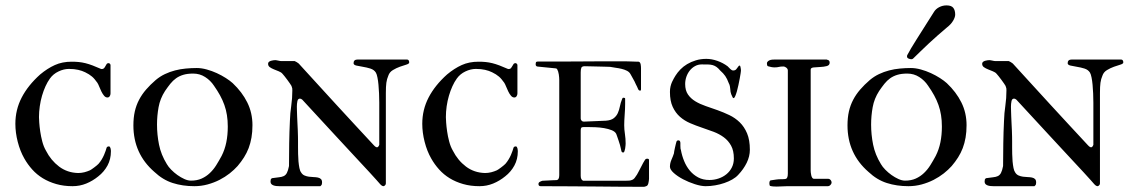

<svg xmlns="http://www.w3.org/2000/svg" viewBox="-20 -704 4289 726"><path d="M397.9 -458V-350.6Q397.9 -344.7 394.8 -340.1Q391.6 -335.4 386.2 -335.4Q378.9 -335.4 373.3 -342.3Q367.7 -349.1 363.3 -358.2Q358.9 -367.2 355.2 -376.5Q351.6 -385.7 348.1 -391.1Q342.8 -398.4 338.1 -404.1Q333.5 -409.7 328.1 -414.3Q322.8 -418.9 316.4 -422.9Q310.1 -426.8 302.2 -430.7Q290.5 -436.5 275.6 -439.9Q260.7 -443.4 240.7 -443.4Q221.2 -443.4 201.2 -433.8Q181.2 -424.3 168.9 -407.2Q159.7 -394.5 152.1 -377.9Q144.5 -361.3 138.9 -342Q133.3 -322.8 130.4 -302Q127.4 -281.2 127.4 -261.2Q127.4 -255.4 128.4 -240.5Q129.4 -225.6 132.1 -207Q134.8 -188.5 139.9 -168.9Q145 -149.4 153.8 -134.3Q172.4 -97.7 203.4 -74.2Q234.4 -50.8 275.4 -49.8Q287.6 -49.8 299.1 -52.7Q310.5 -55.7 320.3 -60.1Q322.3 -61 326.7 -64Q331.1 -66.9 335.9 -70.6Q340.8 -74.2 345.5 -78.1Q350.1 -82 352.5 -84.5Q358.9 -91.8 364.3 -100.6Q369.6 -109.4 373.3 -117.9Q377 -126.5 379.4 -133.5Q381.8 -140.6 382.8 -144.5Q384.3 -150.4 392.1 -150.4Q394.5 -150.4 396 -147.9Q397.5 -145.5 398.2 -142.3Q398.9 -139.2 399.2 -136.2Q399.4 -133.3 399.4 -131.8Q399.4 -102.1 386.5 -78.1Q373.5 -54.2 351.6 -37.1Q330.6 -20 306.2 -10Q281.7 0 254.4 0Q220.7 0 192.6 -8.1Q164.6 -16.1 141.8 -30Q119.1 -43.9 101.8 -63.2Q84.5 -82.5 71.8 -105Q56.2 -132.3 47.1 -167.5Q38.1 -202.6 38.1 -235.8Q38.1 -289.1 62 -335.2Q85.9 -381.3 131.8 -422.4Q159.2 -445.3 187.3 -458Q215.3 -470.7 251 -470.7Q265.1 -470.7 277.6 -469.5Q290 -468.3 303 -465.1Q315.9 -461.9 330.1 -456.5Q344.2 -451.2 361.8 -443.4Q362.3 -442.9 364.7 -442.9Q370.6 -442.9 373.5 -446.3Q376.5 -449.7 378.7 -454.1Q380.9 -458.5 383.3 -461.9Q385.7 -465.3 391.1 -465.3Q393.1 -465.3 395.5 -462.9Q397.9 -460.4 397.9 -458Z M484.4 -230Q484.4 -258.8 489.7 -282.5Q495.1 -306.2 505.9 -326.7Q516.6 -347.2 532.5 -365.5Q548.3 -383.8 568.8 -401.4Q585 -415 603.5 -423.8Q622.1 -432.6 641.8 -437.7Q661.6 -442.9 682.6 -444.8Q703.6 -446.8 724.1 -446.8Q741.7 -446.8 761.5 -441.4Q781.2 -436 799.8 -427.5Q818.4 -418.9 834 -408.9Q849.6 -398.9 859.9 -389.6Q895.5 -356 915 -316.7Q934.6 -277.3 934.6 -230.5Q934.6 -205.1 930.9 -183.8Q927.2 -162.6 920.2 -144Q913.1 -125.5 902.6 -108.9Q892.1 -92.3 878.4 -76.2Q865.7 -62 848.4 -48.3Q831.1 -34.7 810.1 -23.9Q789.1 -13.2 764.9 -6.6Q740.7 0 714.8 0Q670.4 0 633.1 -12Q595.7 -23.9 563.5 -54.2Q484.4 -123 484.4 -230ZM710.4 -425.8Q688.5 -425.8 673.1 -421.1Q657.7 -416.5 645.8 -408Q633.8 -399.4 624 -387.2Q614.3 -375 604 -359.9Q585.4 -331.1 579.6 -298.6Q573.7 -266.1 573.7 -232.9Q573.7 -194.8 581.3 -157Q588.9 -119.1 610.8 -83.5Q616.7 -73.2 627.4 -62.3Q638.2 -51.3 650.9 -42.2Q663.6 -33.2 677 -27.1Q690.4 -21 702.1 -21Q725.1 -21 742.4 -28.8Q759.8 -36.6 773.4 -49.6Q787.1 -62.5 797.6 -79.3Q808.1 -96.2 817.9 -114.3Q830.1 -138.2 835.7 -165.8Q841.3 -193.4 841.3 -225.6Q841.3 -248.5 838.1 -268.6Q835 -288.6 828.4 -307.1Q821.8 -325.7 812 -343.5Q802.2 -361.3 789.1 -379.9Q775.9 -399.9 755.6 -412.8Q735.4 -425.8 710.4 -425.8Z M1036.6 0Q1031.7 0 1025.9 -0.5Q1020 -1 1014.9 -2.7Q1009.8 -4.4 1006.3 -7.8Q1002.9 -11.2 1002.9 -17.1Q1002.9 -21.5 1003.7 -24.9Q1004.4 -28.3 1008.8 -30.3Q1024.4 -32.7 1034.9 -33.7Q1045.4 -34.7 1052.7 -38.1Q1060.1 -41.5 1064.7 -50Q1069.3 -58.6 1072.8 -76.2Q1072.8 -117.7 1073.5 -161.6Q1074.2 -205.6 1076.2 -246.6Q1077.1 -276.4 1081.3 -304.4Q1085.4 -332.5 1085.4 -362.3Q1085.4 -367.7 1085 -370.1Q1084.5 -372.6 1082 -379.4Q1080.6 -381.8 1076.2 -388.4Q1071.8 -395 1066.4 -402.1Q1061 -409.2 1055.9 -415.8Q1050.8 -422.4 1048.3 -424.8Q1043.5 -430.7 1034.2 -434.3Q1024.9 -438 1015.9 -441.7Q1006.8 -445.3 1000.2 -450Q993.7 -454.6 993.7 -462.9Q993.7 -467.3 996.8 -470Q1000 -472.7 1004.6 -474.1Q1009.3 -475.6 1013.9 -476.1Q1018.6 -476.6 1021.5 -476.6Q1022.5 -476.6 1025.4 -476.1Q1028.3 -475.6 1031.7 -474.9Q1035.2 -474.1 1038.1 -473.6Q1041 -473.1 1042.5 -473.1H1094.2Q1096.7 -472.2 1102.1 -469Q1107.4 -465.8 1109.4 -463.9Q1146.5 -423.3 1182.1 -384.3Q1217.8 -345.2 1252.7 -307.1Q1287.6 -269 1322.5 -231.4Q1357.4 -193.8 1393.1 -155.3Q1395.5 -152.8 1397.5 -150.9Q1399.4 -149.4 1401.4 -148.2Q1403.3 -147 1404.8 -147Q1409.2 -147 1411.6 -151.1Q1414.1 -155.3 1414.1 -156.2V-274.4V-315.9Q1414.1 -333 1413.3 -350.6Q1412.6 -368.2 1411.1 -383.5Q1409.7 -398.9 1407.2 -411.1Q1404.8 -423.3 1401.4 -429.2Q1394.5 -440.4 1380.4 -444.8Q1366.2 -449.2 1352.1 -451.4Q1337.9 -453.6 1327.4 -456.1Q1316.9 -458.5 1316.9 -465.3Q1316.9 -479 1333 -479H1518.1Q1527.3 -479 1527.3 -467.8Q1527.3 -462.9 1516.6 -459.7Q1505.9 -456.5 1492.2 -451.7Q1478.5 -446.8 1465.6 -439Q1452.6 -431.2 1448.2 -417.5Q1442.9 -405.3 1440.9 -391.1Q1439 -377 1439 -352.1V-10.3Q1439 -5.9 1435.5 -2.9Q1432.1 0 1430.2 0Q1423.8 0 1416 -9.3Q1414.1 -11.7 1403.6 -23.4Q1393.1 -35.2 1376.5 -53.2Q1359.9 -71.3 1338.4 -94.2Q1316.9 -117.2 1293.5 -142.6Q1270 -168 1245.6 -194.3Q1221.2 -220.7 1198.7 -245.1Q1176.3 -269.5 1156.5 -290.8Q1136.7 -312 1123 -327.1Q1118.2 -331.1 1114.3 -331.1Q1106.4 -331.1 1104.5 -321.3Q1102.5 -311.5 1102.5 -300.8Q1102.5 -295.9 1102.8 -286.4Q1103 -276.9 1103.5 -264.4Q1104 -252 1104.7 -238Q1105.5 -224.1 1106 -211.2Q1106.4 -198.2 1106.7 -187.5Q1106.9 -176.8 1106.9 -170.4V-147Q1106.9 -135.7 1107.2 -121.6Q1107.4 -107.4 1108.6 -93.8Q1109.9 -80.1 1112.1 -68.8Q1114.3 -57.6 1118.7 -51.8Q1123.5 -43.9 1131.3 -40.5Q1139.2 -37.1 1147.9 -35.9Q1156.7 -34.7 1165.8 -34.4Q1174.8 -34.2 1181.9 -32.7Q1189 -31.2 1193.4 -27.1Q1197.8 -22.9 1197.8 -14.2Q1197.8 -9.8 1197 -7.1Q1196.3 -4.4 1191.4 0Z M1936.5 -458V-350.6Q1936.5 -344.7 1933.3 -340.1Q1930.2 -335.4 1924.8 -335.4Q1917.5 -335.4 1911.9 -342.3Q1906.2 -349.1 1901.9 -358.2Q1897.5 -367.2 1893.8 -376.5Q1890.1 -385.7 1886.7 -391.1Q1881.3 -398.4 1876.7 -404.1Q1872.1 -409.7 1866.7 -414.3Q1861.3 -418.9 1855 -422.9Q1848.6 -426.8 1840.8 -430.7Q1829.1 -436.5 1814.2 -439.9Q1799.3 -443.4 1779.3 -443.4Q1759.8 -443.4 1739.7 -433.8Q1719.7 -424.3 1707.5 -407.2Q1698.2 -394.5 1690.7 -377.9Q1683.1 -361.3 1677.5 -342Q1671.9 -322.8 1668.9 -302Q1666 -281.2 1666 -261.2Q1666 -255.4 1667 -240.5Q1668 -225.6 1670.7 -207Q1673.3 -188.5 1678.5 -168.9Q1683.6 -149.4 1692.4 -134.3Q1710.9 -97.7 1741.9 -74.2Q1772.9 -50.8 1814 -49.8Q1826.2 -49.8 1837.6 -52.7Q1849.1 -55.7 1858.9 -60.1Q1860.8 -61 1865.2 -64Q1869.6 -66.9 1874.5 -70.6Q1879.4 -74.2 1884 -78.1Q1888.7 -82 1891.1 -84.5Q1897.5 -91.8 1902.8 -100.6Q1908.2 -109.4 1911.9 -117.9Q1915.5 -126.5 1918 -133.5Q1920.4 -140.6 1921.4 -144.5Q1922.9 -150.4 1930.7 -150.4Q1933.1 -150.4 1934.6 -147.9Q1936 -145.5 1936.8 -142.3Q1937.5 -139.2 1937.7 -136.2Q1938 -133.3 1938 -131.8Q1938 -102.1 1925 -78.1Q1912.1 -54.2 1890.1 -37.1Q1869.1 -20 1844.7 -10Q1820.3 0 1793 0Q1759.3 0 1731.2 -8.1Q1703.1 -16.1 1680.4 -30Q1657.7 -43.9 1640.4 -63.2Q1623 -82.5 1610.4 -105Q1594.7 -132.3 1585.7 -167.5Q1576.7 -202.6 1576.7 -235.8Q1576.7 -289.1 1600.6 -335.2Q1624.5 -381.3 1670.4 -422.4Q1697.8 -445.3 1725.8 -458Q1753.9 -470.7 1789.6 -470.7Q1803.7 -470.7 1816.2 -469.5Q1828.6 -468.3 1841.6 -465.1Q1854.5 -461.9 1868.7 -456.5Q1882.8 -451.2 1900.4 -443.4Q1900.9 -442.9 1903.3 -442.9Q1909.2 -442.9 1912.1 -446.3Q1915 -449.7 1917.2 -454.1Q1919.4 -458.5 1921.9 -461.9Q1924.3 -465.3 1929.7 -465.3Q1931.6 -465.3 1934.1 -462.9Q1936.5 -460.4 1936.5 -458Z M2187.5 -244.1 2271 -247.6Q2290.5 -249 2300.8 -257.1Q2311 -265.1 2316.2 -276.6Q2321.3 -288.1 2324 -301.8Q2326.7 -315.4 2332 -328.6Q2333.5 -334.5 2336.9 -334.5Q2343.8 -334.5 2343.8 -331.1V-311.5Q2343.8 -292 2342 -269.3Q2340.3 -246.6 2340.3 -230.5Q2340.3 -214.8 2343 -197.3Q2345.7 -179.7 2345.7 -161.1Q2345.7 -158.7 2345.2 -153.3Q2344.7 -147.9 2343.8 -142.1Q2342.8 -136.2 2341.1 -131.8Q2339.4 -127.4 2336.4 -127.4Q2331.1 -127.4 2329.8 -132.6Q2328.6 -137.7 2327.6 -142.1Q2326.7 -147.9 2324.2 -156.2Q2321.8 -164.6 2318.8 -173.1Q2315.9 -181.6 2313.5 -188.5Q2311 -195.3 2310.1 -197.8Q2305.7 -206.5 2293 -211.7Q2280.3 -216.8 2264.4 -219.5Q2248.5 -222.2 2231.7 -222.9Q2214.8 -223.6 2202.1 -223.6H2187.5Q2179.7 -223.6 2177.7 -220.5Q2175.8 -217.3 2175.8 -210.4V-39.1Q2175.8 -24.4 2185.1 -20.5H2333.5Q2343.3 -20.5 2353.8 -20.8Q2364.3 -21 2367.7 -22.9Q2375 -24.9 2380.1 -31.5Q2385.3 -38.1 2388.7 -43.9Q2390.1 -46.4 2394.3 -54.2Q2398.4 -62 2403.1 -71Q2407.7 -80.1 2411.9 -87.9Q2416 -95.7 2418 -98.1Q2420.9 -104 2427.7 -104Q2432.1 -104 2434.1 -100.6V-27.8Q2434.1 -23.4 2433.3 -19.8Q2432.6 -16.1 2431.6 -10.7Q2429.7 -3.9 2426.8 -1.7Q2423.8 0.5 2415.5 2.4Q2366.2 2.4 2322 2Q2277.8 1.5 2232.4 1.2Q2187 1 2136.7 0.5Q2086.4 0 2024.4 0Q2016.1 0 2016.1 -8.3Q2016.1 -13.7 2021.5 -16.6Q2026.9 -19.5 2031.2 -20.5Q2034.2 -20.5 2040.8 -21Q2047.4 -21.5 2055.2 -21.7Q2063 -22 2070.3 -22.5Q2077.6 -22.9 2083 -22.9Q2094.7 -22.9 2094.7 -41.5V-401.9Q2094.7 -410.2 2093 -422.4Q2091.3 -434.6 2086.4 -442.9Q2083 -445.3 2083 -445.3L2014.6 -452.1Q2005.4 -452.1 2005.4 -461.4Q2005.4 -463.9 2006.3 -467.5Q2007.3 -471.2 2012.7 -471.2H2092.8Q2139.6 -471.2 2185.1 -471.7Q2230.5 -472.2 2268.6 -472.2H2337.9Q2345.7 -472.2 2354.2 -471.9Q2362.8 -471.7 2370.6 -471.4Q2378.4 -471.2 2384.8 -470.9Q2391.1 -470.7 2394.5 -470.7Q2397.9 -470.2 2399.9 -467.3Q2401.9 -464.4 2402.6 -460.2Q2403.3 -456.1 2403.6 -451.9Q2403.8 -447.8 2403.8 -445.3V-365.7Q2403.8 -361.3 2400.4 -361.3Q2395 -361.3 2392.3 -368.4Q2389.6 -375.5 2384.3 -385.3Q2379.9 -396 2373.5 -406.7Q2367.2 -417.5 2364.3 -423.3Q2359.9 -431.6 2350.8 -436.3Q2341.8 -440.9 2330.6 -443.6Q2319.3 -446.3 2307.6 -447.8Q2295.9 -449.2 2287.1 -451.2Q2284.2 -451.2 2272 -451.7Q2259.8 -452.1 2244.4 -452.4Q2229 -452.6 2214.1 -453.1Q2199.2 -453.6 2190.9 -453.6Q2180.7 -453.6 2178.2 -447.8Q2175.8 -441.9 2175.8 -430.2V-255.9Q2175.8 -251.5 2179 -247.8Q2182.1 -244.1 2187.5 -244.1Z M2513.2 -73.7Q2513.2 -86.9 2519 -100.1Q2524.9 -113.3 2528.3 -124Q2528.3 -126.5 2529.5 -132.6Q2530.8 -138.7 2532.2 -145.5Q2533.7 -152.3 2535.2 -158.4Q2536.6 -164.6 2537.6 -167.5Q2539.1 -173.3 2545.4 -173.3Q2551.8 -173.3 2552.7 -164.1V-152.8Q2552.7 -145 2553.2 -142.1Q2553.7 -139.2 2554.7 -136.7Q2558.6 -115.2 2566.9 -95Q2575.2 -74.7 2588.4 -58.8Q2601.6 -43 2619.9 -33.2Q2638.2 -23.4 2662.6 -23.4Q2680.7 -23.4 2697.3 -29.1Q2713.9 -34.7 2726.8 -45.2Q2739.7 -55.7 2747.3 -70.8Q2754.9 -85.9 2754.9 -105Q2754.9 -134.3 2744.4 -153.3Q2733.9 -172.4 2717 -184.8Q2700.2 -197.3 2678.5 -205.6Q2656.7 -213.9 2634 -221.4Q2611.3 -229 2589.6 -238.3Q2567.9 -247.6 2551 -262.5Q2534.2 -277.3 2523.7 -299.8Q2513.2 -322.3 2513.2 -356.4Q2513.2 -367.7 2515.4 -377Q2517.6 -386.2 2521 -393.8Q2524.4 -401.4 2527.8 -407.2Q2531.2 -413.1 2534.2 -418Q2541.5 -429.7 2552.5 -441.2Q2563.5 -452.6 2578.1 -461.4Q2592.8 -470.2 2611.1 -475.8Q2629.4 -481.4 2650.9 -481.4Q2670.9 -481.4 2692.4 -473.9Q2713.9 -466.3 2731 -453.6Q2736.3 -448.2 2741.7 -442.9Q2747.1 -437.5 2752.4 -437.5Q2759.8 -437.5 2763.9 -442.1Q2768.1 -446.8 2773.4 -454.6Q2774.4 -455.1 2775.1 -455.6Q2775.9 -456.1 2776.9 -456.1Q2778.3 -456.1 2779.1 -453.6Q2779.8 -451.2 2780.5 -448Q2781.2 -444.8 2781.5 -441.4Q2781.7 -438 2781.7 -436.5Q2781.7 -435.1 2780.5 -426.8Q2779.3 -418.5 2777.1 -407Q2774.9 -395.5 2772.2 -382.6Q2769.5 -369.6 2766.4 -358.6Q2763.2 -347.7 2760 -340.3Q2756.8 -333 2753.9 -333Q2752.9 -333 2752.4 -333.5Q2751 -334.5 2750.5 -335.4Q2746.6 -342.8 2744.9 -347.7Q2743.2 -352.5 2742.4 -356.9Q2741.7 -361.3 2741.5 -365.7Q2741.2 -370.1 2740.2 -376Q2739.3 -383.3 2735.4 -390.1Q2729.5 -406.2 2722.4 -416.5Q2715.3 -426.8 2703.1 -437.5Q2695.8 -446.3 2689.2 -450.9Q2682.6 -455.6 2674.8 -457.8Q2667 -460 2657.2 -460.2Q2647.5 -460.4 2633.3 -460.4Q2619.6 -460.4 2608.2 -454.1Q2596.7 -447.8 2588.4 -437.5Q2580.1 -427.2 2575.4 -413.8Q2570.8 -400.4 2570.8 -386.2Q2570.8 -362.3 2581.3 -346.9Q2591.8 -331.5 2609.1 -321Q2626.5 -310.5 2648.4 -303Q2670.4 -295.4 2693.1 -287.4Q2715.8 -279.3 2737.8 -268.8Q2759.8 -258.3 2777.1 -241.5Q2794.4 -224.6 2804.9 -199.7Q2815.4 -174.8 2815.4 -137.7Q2815.4 -112.8 2803.5 -88.4Q2791.5 -64 2771.5 -43Q2762.7 -33.2 2749 -25.4Q2735.4 -17.6 2719 -12Q2702.6 -6.3 2684.3 -3.2Q2666 0 2648.4 0Q2630.9 0 2607.4 -7.6Q2584 -15.1 2563 -26.1Q2542 -37.1 2527.6 -50Q2513.2 -63 2513.2 -73.7Z M3045.4 -440.9V-58.1Q3045.4 -55.7 3045.9 -50.8Q3046.4 -45.9 3047.6 -40.8Q3048.8 -35.6 3051.3 -31.7Q3053.7 -27.8 3058.1 -27.8H3111.8Q3117.2 -27.8 3120.8 -23.4Q3124.5 -19 3124.5 -13.7Q3124.5 -9.3 3120.1 -4.6Q3115.7 0 3111.3 0H2958Q2948.2 0 2938.5 0.7Q2928.7 1.5 2917 1.5Q2910.2 1.5 2903.8 1Q2897.5 0.5 2892.1 -1Q2889.2 -2.9 2889.2 -10.3Q2889.2 -20.5 2894 -22Q2906.2 -23.9 2915 -25.1Q2923.8 -26.4 2933.6 -26.4Q2941.4 -26.4 2944.6 -26.6Q2947.8 -26.9 2952.1 -27.8Q2959 -30.8 2959 -48.3V-437.5Q2959 -443.4 2953.4 -448Q2947.8 -452.6 2942.4 -452.6Q2931.2 -452.6 2925 -450.9Q2918.9 -449.2 2909.2 -449.2Q2902.8 -449.2 2896.5 -450.4Q2890.1 -451.7 2883.8 -453.6Q2880.4 -455.1 2880.4 -459.5Q2878.9 -465.8 2881.6 -469.7Q2884.3 -473.6 2889.2 -475.8Q2894 -478 2900.1 -478.5Q2906.2 -479 2911.6 -479H3087.4Q3100.1 -479 3103.5 -479Q3106.9 -479 3107.9 -478Q3117.2 -476.6 3117.2 -467.3Q3117.2 -457 3106 -454.1Q3094.7 -451.2 3081.3 -450.7Q3067.9 -450.2 3056.6 -449Q3045.4 -447.8 3045.4 -440.9Z M3184.6 -230Q3184.6 -258.8 3189.9 -282.5Q3195.3 -306.2 3206.1 -326.7Q3216.8 -347.2 3232.7 -365.5Q3248.5 -383.8 3269 -401.4Q3285.2 -415 3303.7 -423.8Q3322.3 -432.6 3342 -437.7Q3361.8 -442.9 3382.8 -444.8Q3403.8 -446.8 3424.3 -446.8Q3441.9 -446.8 3461.7 -441.4Q3481.4 -436 3500 -427.5Q3518.6 -418.9 3534.2 -408.9Q3549.8 -398.9 3560.1 -389.6Q3595.7 -356 3615.2 -316.7Q3634.8 -277.3 3634.8 -230.5Q3634.8 -205.1 3631.1 -183.8Q3627.4 -162.6 3620.4 -144Q3613.3 -125.5 3602.8 -108.9Q3592.3 -92.3 3578.6 -76.2Q3565.9 -62 3548.6 -48.3Q3531.2 -34.7 3510.3 -23.9Q3489.3 -13.2 3465.1 -6.6Q3440.9 0 3415 0Q3370.6 0 3333.3 -12Q3295.9 -23.9 3263.7 -54.2Q3184.6 -123 3184.6 -230ZM3410.6 -425.8Q3388.7 -425.8 3373.3 -421.1Q3357.9 -416.5 3345.9 -408Q3334 -399.4 3324.2 -387.2Q3314.5 -375 3304.2 -359.9Q3285.6 -331.1 3279.8 -298.6Q3273.9 -266.1 3273.9 -232.9Q3273.9 -194.8 3281.5 -157Q3289.1 -119.1 3311 -83.5Q3316.9 -73.2 3327.6 -62.3Q3338.4 -51.3 3351.1 -42.2Q3363.8 -33.2 3377.2 -27.1Q3390.6 -21 3402.3 -21Q3425.3 -21 3442.6 -28.8Q3460 -36.6 3473.6 -49.6Q3487.3 -62.5 3497.8 -79.3Q3508.3 -96.2 3518.1 -114.3Q3530.3 -138.2 3535.9 -165.8Q3541.5 -193.4 3541.5 -225.6Q3541.5 -248.5 3538.3 -268.6Q3535.2 -288.6 3528.6 -307.1Q3522 -325.7 3512.2 -343.5Q3502.4 -361.3 3489.3 -379.9Q3476.1 -399.9 3455.8 -412.8Q3435.5 -425.8 3410.6 -425.8ZM3591.8 -648.9Q3591.8 -639.2 3584 -625.7Q3576.2 -612.3 3560.5 -600.1Q3543.5 -585.9 3526.4 -570.8Q3509.3 -555.7 3492.7 -540.3Q3476.1 -524.9 3461.2 -510.3Q3446.3 -495.6 3433.6 -483.4Q3431.2 -481 3429 -480.5Q3426.8 -480 3425.8 -480Q3421.9 -480 3415.8 -482.4Q3409.7 -484.9 3409.7 -490.2Q3409.7 -491.2 3409.7 -492.7Q3409.7 -494.1 3410.6 -495.6Q3421.4 -516.6 3446.5 -556.2Q3471.7 -595.7 3511.7 -659.2Q3518.6 -670.4 3531.5 -677Q3544.4 -683.6 3559.1 -683.6Q3577.6 -683.6 3584.7 -674.3Q3591.8 -665 3591.8 -648.9Z M3736.8 0Q3731.9 0 3726.1 -0.5Q3720.2 -1 3715.1 -2.7Q3710 -4.4 3706.5 -7.8Q3703.1 -11.2 3703.1 -17.1Q3703.1 -21.5 3703.9 -24.9Q3704.6 -28.3 3709 -30.3Q3724.6 -32.7 3735.1 -33.7Q3745.6 -34.7 3752.9 -38.1Q3760.3 -41.5 3764.9 -50Q3769.5 -58.6 3772.9 -76.2Q3772.9 -117.7 3773.7 -161.6Q3774.4 -205.6 3776.4 -246.6Q3777.3 -276.4 3781.5 -304.4Q3785.6 -332.5 3785.6 -362.3Q3785.6 -367.7 3785.2 -370.1Q3784.7 -372.6 3782.2 -379.4Q3780.8 -381.8 3776.4 -388.4Q3772 -395 3766.6 -402.1Q3761.2 -409.2 3756.1 -415.8Q3751 -422.4 3748.5 -424.8Q3743.7 -430.7 3734.4 -434.3Q3725.1 -438 3716.1 -441.7Q3707 -445.3 3700.4 -450Q3693.8 -454.6 3693.8 -462.9Q3693.8 -467.3 3697 -470Q3700.2 -472.7 3704.8 -474.1Q3709.5 -475.6 3714.1 -476.1Q3718.8 -476.6 3721.7 -476.6Q3722.7 -476.6 3725.6 -476.1Q3728.5 -475.6 3731.9 -474.9Q3735.4 -474.1 3738.3 -473.6Q3741.2 -473.1 3742.7 -473.1H3794.4Q3796.9 -472.2 3802.2 -469Q3807.6 -465.8 3809.6 -463.9Q3846.7 -423.3 3882.3 -384.3Q3918 -345.2 3952.9 -307.1Q3987.8 -269 4022.7 -231.4Q4057.6 -193.8 4093.3 -155.3Q4095.7 -152.8 4097.7 -150.9Q4099.6 -149.4 4101.6 -148.2Q4103.5 -147 4105 -147Q4109.4 -147 4111.8 -151.1Q4114.3 -155.3 4114.3 -156.2V-274.4V-315.9Q4114.3 -333 4113.5 -350.6Q4112.8 -368.2 4111.3 -383.5Q4109.9 -398.9 4107.4 -411.1Q4105 -423.3 4101.6 -429.2Q4094.7 -440.4 4080.6 -444.8Q4066.4 -449.2 4052.2 -451.4Q4038.1 -453.6 4027.6 -456.1Q4017.1 -458.5 4017.1 -465.3Q4017.1 -479 4033.2 -479H4218.3Q4227.5 -479 4227.5 -467.8Q4227.5 -462.9 4216.8 -459.7Q4206.1 -456.5 4192.4 -451.7Q4178.7 -446.8 4165.8 -439Q4152.8 -431.2 4148.4 -417.5Q4143.1 -405.3 4141.1 -391.1Q4139.2 -377 4139.2 -352.1V-10.3Q4139.2 -5.9 4135.7 -2.9Q4132.3 0 4130.4 0Q4124 0 4116.2 -9.3Q4114.3 -11.7 4103.8 -23.4Q4093.3 -35.2 4076.7 -53.2Q4060.1 -71.3 4038.6 -94.2Q4017.1 -117.2 3993.7 -142.6Q3970.2 -168 3945.8 -194.3Q3921.4 -220.7 3898.9 -245.1Q3876.5 -269.5 3856.7 -290.8Q3836.9 -312 3823.2 -327.1Q3818.4 -331.1 3814.5 -331.1Q3806.6 -331.1 3804.7 -321.3Q3802.7 -311.5 3802.7 -300.8Q3802.7 -295.9 3803 -286.4Q3803.2 -276.9 3803.7 -264.4Q3804.2 -252 3804.9 -238Q3805.7 -224.1 3806.2 -211.2Q3806.6 -198.2 3806.9 -187.5Q3807.1 -176.8 3807.1 -170.4V-147Q3807.1 -135.7 3807.4 -121.6Q3807.6 -107.4 3808.8 -93.8Q3810.1 -80.1 3812.3 -68.8Q3814.5 -57.6 3818.8 -51.8Q3823.7 -43.9 3831.5 -40.5Q3839.4 -37.1 3848.1 -35.9Q3856.9 -34.7 3866 -34.4Q3875 -34.2 3882.1 -32.7Q3889.2 -31.2 3893.6 -27.1Q3897.9 -22.9 3897.9 -14.2Q3897.9 -9.8 3897.2 -7.1Q3896.5 -4.4 3891.6 0Z"/></svg>

Font: IM FELL French Canon SC
Style: Regular
Weight: 400
Designer: Igino Marini
Foundry: Igino Marini
Version: 3.00